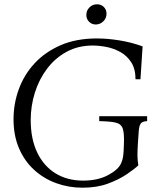

<svg xmlns="http://www.w3.org/2000/svg" viewBox="-20 -859 738 894"><path d="M364 15Q300 15 242 -6Q184 -27 139 -68Q94 -109 68.5 -168.5Q43 -228 43 -304Q43 -376 67.5 -443.5Q92 -511 141 -564Q190 -617 262.5 -648.5Q335 -680 431 -680Q480 -680 536 -671Q592 -662 644 -643L634 -490H611Q611 -538 591 -569Q571 -600 540 -617Q509 -634 475 -640.5Q441 -647 412 -647Q344 -647 290.5 -618Q237 -589 199.5 -539.5Q162 -490 142.5 -428Q123 -366 123 -300Q123 -212 153.5 -148.5Q184 -85 239 -51.5Q294 -18 367 -18Q435 -18 483 -43.5Q531 -69 544 -99Q551 -114 553.5 -132Q556 -150 557 -190Q559 -239 551.5 -260.5Q544 -282 519 -288Q494 -294 442 -295V-318H665V-295Q643 -294 635.5 -284Q628 -274 626 -248L622 -190Q620 -158 620 -136.5Q620 -115 624 -89Q606 -72 570 -47.5Q534 -23 482.5 -4Q431 15 364 15ZM426 -745Q407 -745 394.5 -758Q382 -771 382 -789Q382 -810 396.5 -824.5Q411 -839 432 -839Q451 -839 463.5 -826.5Q476 -814 476 -795Q476 -774 461 -759.5Q446 -745 426 -745Z"/></svg>

Font: Bona Nova SC
Style: Italic
Weight: 400
Italic angle: -4°
Designer: Mateusz Machalski
Foundry: Capitalics
Version: Version 4.001; ttfautohint (v1.8.4.7-5d5b)